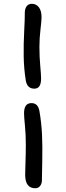

<svg xmlns="http://www.w3.org/2000/svg" viewBox="-20 -793 348 1013"><path d="M161.1 -325.2Q124 -325.2 116.2 -367.2Q106 -430.7 105 -495.8Q104 -561 107.7 -629.4Q111.3 -697.8 110.8 -724.1Q110.8 -746.6 120.4 -759.8Q129.9 -772.9 147.9 -772.9Q170.9 -772.9 185.1 -754.6Q199.2 -736.3 199.2 -702.1Q199.2 -684.1 193.6 -637.5Q188 -590.8 188 -545.9Q188 -492.7 192.4 -445.3Q196.8 -397.9 196.8 -377.9Q196.8 -325.2 161.1 -325.2ZM166 200.2Q112.8 200.2 112.8 128.9Q112.8 110.4 114.5 62.7Q116.2 15.1 116.2 -30.8Q116.2 -83.5 111.6 -129.9Q106.9 -176.3 106.9 -195.8Q106.9 -249 146 -249Q180.7 -249 188 -207Q198.7 -145.5 201.7 -83Q204.6 -20.5 202.9 58.3Q201.2 137.2 201.2 153.8Q202.1 173.3 192.6 186.8Q183.1 200.2 166 200.2Z"/></svg>

Font: Shantell Sans Bouncy
Style: Regular
Weight: 400
Designer: Stephen Nixon, Anya Danilova, Shantell Martin
Foundry: Arrow Type
Version: Version 1.006;[9816181b4]